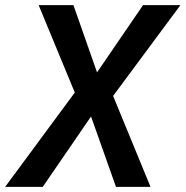

<svg xmlns="http://www.w3.org/2000/svg" viewBox="-59 -725 720 745"><path d="M-39 0 246 -386 244 -335 91 -705H226L326 -420H301L496 -705H641L366 -334L367 -384L525 0H391L285 -299H312L107 0Z"/></svg>

Font: Nunito Sans 10pt Condensed
Style: Bold Italic
Weight: 700
Width: 3
Italic angle: -9°
Designer: Vernon Adams
Foundry: Vernon Adams
Version: Version 3.101;gftools[0.9.27]